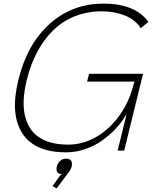

<svg xmlns="http://www.w3.org/2000/svg" viewBox="-20 -840 871 1071"><path d="M379.9 88.9Q375 105.5 366.2 117.2L295.9 210.9L272.9 198.2L314.9 139.2L326.2 131.8Q306.2 131.3 299.1 119.6Q292 107.9 296.9 88.9Q302.2 68.8 316.2 56.9Q330.1 44.9 349.1 44.9Q368.7 44.9 376.5 56.6Q384.3 68.4 379.9 88.9ZM777.8 -428.2 672.9 0H636.2L685.1 -199.2H683.1Q660.2 -159.2 626 -122.6Q591.8 -85.9 549.3 -55.9Q506.8 -25.9 454.6 -8.1Q402.3 9.8 349.1 9.8Q172.4 9.8 103.8 -97.4Q35.2 -204.6 83 -396Q131.3 -593.8 257.1 -706.8Q382.8 -819.8 558.1 -819.8Q733.9 -819.8 808.1 -717.8L765.1 -683.1Q733.9 -731 675.5 -753.9Q617.2 -776.9 547.9 -776.9Q467.3 -776.9 398.4 -749.5Q329.6 -722.2 277.6 -671.6Q225.6 -621.1 188.5 -551.8Q151.4 -482.4 129.9 -396Q113.3 -329.6 111.8 -273.7Q110.4 -217.8 125 -173.1Q139.6 -128.4 169.7 -97.4Q199.7 -66.4 247.8 -49.8Q295.9 -33.2 359.9 -33.2Q442.9 -33.2 518.6 -77.1Q594.2 -121.1 649.4 -200.2Q704.6 -279.3 728 -379.9L733.9 -384.8H465.8L477.1 -428.2Z"/></svg>

Font: Sinkin Sans 200 X Light Italic
Style: Regular
Weight: 200
Italic angle: -112°
Designer: Keith Bates
Foundry: K-Type
Version: Sinkin Sans (version 1.0)  by Keith Bates   •   © 2014   www